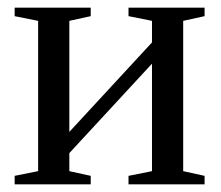

<svg xmlns="http://www.w3.org/2000/svg" viewBox="-20 -479 575 499"><path d="M79.1 -424.8 18.1 -437V-459H215.8V-437L160.2 -424.8V-136.2L375 -368.7V-424.8L314 -437V-459H511.7V-437L456.1 -424.8V-34.2L511.7 -22V0H314V-22L375 -34.2V-313.5L160.2 -81.1V-34.2L215.8 -22V0H18.1V-22L79.1 -34.2Z"/></svg>

Font: Times New Roman
Style: Regular
Weight: 400
Designer: Steve Matteson
Foundry: Ascender Corporation
Version: Version 2.00.3